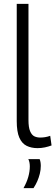

<svg xmlns="http://www.w3.org/2000/svg" viewBox="-20 -760 288 998"><path d="M128 -740V-136Q128 -98 136.5 -78Q145 -58 158.5 -51.5Q172 -45 189 -45Q201 -45 214 -47Q227 -49 241 -54L248 -4Q232 2 213.5 6Q195 10 175 10Q143 10 118.5 -2Q94 -14 80.5 -44.5Q67 -75 67 -131V-740ZM102 218Q119 188 127 159.5Q135 131 135 105Q135 94 133 84Q131 74 127 67H186Q189 74 190.5 83Q192 92 192 102Q192 123 187 143Q182 163 174 181.5Q166 200 154 218Z"/></svg>

Font: Georama ExtraCondensed Thin Light
Style: Regular
Weight: 300
Version: Version 1.001